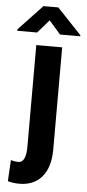

<svg xmlns="http://www.w3.org/2000/svg" viewBox="-101 -772 460 1020"><g transform="rotate(5 128.5 -262.5)"><path d="M206.5 -528.3V19.5Q205.6 112.8 162.4 163.1Q119.1 213.4 42.5 213.4Q8.3 213.4 -19 205.1L-12.7 92.3Q8.3 98.6 27.3 98.6Q68.4 98.6 68.4 13.2V-528.3ZM296.9 -601.1V-595.2H189L127.9 -665.5L66.9 -595.2H-38.6V-603L88.4 -737.8H167.5Z"/></g></svg>

Font: Roboto Condensed
Style: Bold
Weight: 700
Designer: Google
Version: Version 2.134; 2016